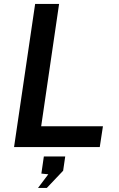

<svg xmlns="http://www.w3.org/2000/svg" viewBox="-20 -743 603 970"><path d="M51 0 157.5 -723H278.5L188 -105H500L484 0ZM172 206.5 224 137.5 189 134 201.5 47.5H309.5L299 119.5L216.5 206.5Z"/></svg>

Font: Public Sans SemiBold
Style: Italic
Weight: 600
Italic angle: -8°
Designer: The Public Sans project authors (U.S. Web Design System). Libre Franklin designed by Pablo Impallari and Rodrigo Fuenzal
Version: Version 1.007; ttfautohint (v1.8.1) -l 8 -r 50 -G 200 -x 14 